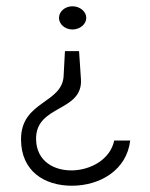

<svg xmlns="http://www.w3.org/2000/svg" viewBox="-20 -596 477 612"><path d="M47 -152C47 -50 122 -4 209 -4C299 -4 384 -54 395 -148H344C319 -28 97 -13 95 -152C93 -263 245 -238 238 -344L232 -433H187L183 -358C182 -265 47 -276 47 -152ZM168 -539C168 -519 187 -502 211 -502C235 -502 255 -519 255 -539C255 -559 235 -576 211 -576C187 -576 168 -559 168 -539Z"/></svg>

Font: Charger Sport
Style: HLExt
Weight: 100
Designer: Jasper
Foundry: Cannot Into Space Fonts
Version: Version 1.1